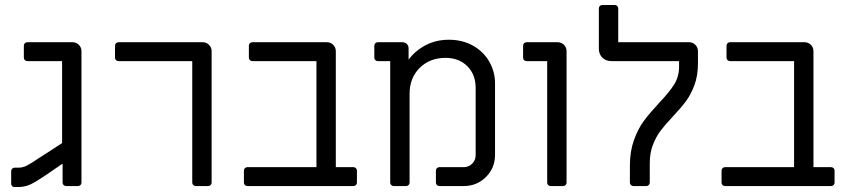

<svg xmlns="http://www.w3.org/2000/svg" viewBox="-20 -749 3405 773"><path d="M25 -10V-60Q25 -66 29 -70Q33 -74 39 -74H55Q71 -74 86.5 -81.5Q102 -89 139 -114L164 -130L230 -173V-503H90Q84 -503 80 -507Q76 -511 76 -517V-565Q76 -571 80 -575Q84 -579 90 -579H272Q287 -579 297.5 -568.5Q308 -558 308 -543V-14Q308 -8 304 -4Q300 0 294 0H246Q240 0 236 -4Q232 -8 232 -14V-89H230L166 -45Q125 -17 102.5 -6.5Q80 4 53 4H39Q32 4 28.5 0Q25 -4 25 -10Z M754 -14V-503H457Q451 -503 447 -507Q443 -511 443 -517V-565Q443 -571 447 -575Q451 -579 457 -579H796Q811 -579 821.5 -568.5Q832 -558 832 -543V-14Q832 -8 828 -4Q824 0 818 0H768Q762 0 758 -4Q754 -8 754 -14Z M962 -14V-62Q962 -68 966 -72Q970 -76 976 -76H1254V-503H996Q990 -503 986 -507Q982 -511 982 -517V-565Q982 -571 986 -575Q990 -579 996 -579H1296Q1311 -579 1321.5 -568.5Q1332 -558 1332 -543V-76H1403Q1409 -76 1413 -72Q1417 -68 1417 -62V-14Q1417 -8 1413 -4Q1409 0 1403 0H976Q970 0 966 -4Q962 -8 962 -14Z M1551 -14V-503H1501Q1495 -503 1491 -507Q1487 -511 1487 -517V-565Q1487 -571 1491 -575Q1495 -579 1501 -579H1600Q1611 -579 1618 -572Q1625 -565 1625 -554V-509Q1653 -546 1694.5 -567.5Q1736 -589 1787 -589Q1842 -589 1884.5 -565Q1927 -541 1950 -500.5Q1973 -460 1973 -414V-123Q1972 -71 1935.5 -35.5Q1899 0 1848 0H1749Q1743 0 1739 -4Q1735 -8 1735 -14V-62Q1735 -68 1739 -72Q1743 -76 1749 -76H1847Q1867 -76 1881 -90Q1895 -104 1895 -124V-395Q1895 -449 1861.5 -482.5Q1828 -516 1774 -516Q1710 -516 1669.5 -475.5Q1629 -435 1629 -371V-14Q1629 -8 1625 -4Q1621 0 1615 0H1565Q1559 0 1555 -4Q1551 -8 1551 -14Z M2183 -14V-503H2100Q2094 -503 2090 -507Q2086 -511 2086 -517V-565Q2086 -571 2090 -575Q2094 -579 2100 -579H2225Q2240 -579 2250.5 -568.5Q2261 -558 2261 -543V-14Q2261 -8 2257 -4Q2253 0 2247 0H2197Q2191 0 2187 -4Q2183 -8 2183 -14Z M2516 -14V-82Q2516 -140 2532.5 -185.5Q2549 -231 2572 -262Q2595 -293 2633 -334Q2675 -378 2694.5 -409.5Q2714 -441 2714 -481V-503H2441Q2419 -503 2405 -517Q2391 -531 2391 -553V-715Q2391 -721 2395 -725Q2399 -729 2405 -729H2455Q2461 -729 2465 -725Q2469 -721 2469 -715V-579H2754Q2769 -579 2779.5 -568.5Q2790 -558 2790 -543V-494Q2790 -445 2776 -407Q2762 -369 2742 -342Q2722 -315 2689 -280Q2657 -246 2639 -222Q2621 -198 2608.5 -165.5Q2596 -133 2596 -92V-14Q2596 -8 2592 -4Q2588 0 2582 0H2530Q2524 0 2520 -4Q2516 -8 2516 -14Z M2885 -14V-62Q2885 -68 2889 -72Q2893 -76 2899 -76H3177V-503H2919Q2913 -503 2909 -507Q2905 -511 2905 -517V-565Q2905 -571 2909 -575Q2913 -579 2919 -579H3219Q3234 -579 3244.5 -568.5Q3255 -558 3255 -543V-76H3326Q3332 -76 3336 -72Q3340 -68 3340 -62V-14Q3340 -8 3336 -4Q3332 0 3326 0H2899Q2893 0 2889 -4Q2885 -8 2885 -14Z"/></svg>

Font: Miriam Libre
Style: Regular
Weight: 400
Version: Version 1.000